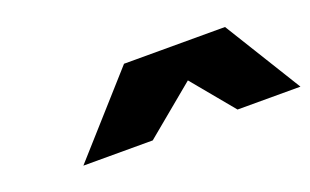

<svg xmlns="http://www.w3.org/2000/svg" viewBox="-40 -881 811 502"><g transform="rotate(-20 365.5 -630.0)"><path d="M127 -523 318 -737H599L731 -523H556L460 -639L320 -523Z"/></g></svg>

Font: Tomorrow ExtraBold
Style: Italic
Weight: 800
Italic angle: -10°
Designer: Tony de Marco, Monica Rizzolli
Foundry: Just in Type
Version: Version 2.002